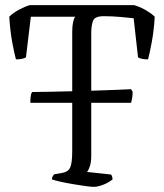

<svg xmlns="http://www.w3.org/2000/svg" viewBox="-20 -727 638 747"><path d="M98 -327Q98 -346 100 -356Q102 -366 105 -369Q132 -369 173.5 -370Q215 -371 261 -372V-604Q261 -626 264.5 -641.5Q268 -657 273 -662H100L81 -504Q77 -501 67 -498.5Q57 -496 42 -496Q36 -518 28 -560Q20 -602 16 -662Q31 -677 54.5 -689.5Q78 -702 96 -707H502Q526 -700 548 -687Q570 -674 582 -662Q579 -609 570.5 -563.5Q562 -518 556 -496Q541 -496 531 -498.5Q521 -501 517 -504L500 -656Q484 -658 449.5 -661Q415 -664 384 -664Q348 -664 341.5 -645Q335 -626 335 -599V-374Q390 -376 434 -377.5Q478 -379 490 -380L496 -370Q496 -355 494 -344.5Q492 -334 490 -327H335V-120Q335 -96 329.5 -80Q324 -64 319 -58L412 -48Q417 -42 418 -29Q402 -16 381 -8Q360 0 344 0Q335 0 313 -3Q291 -6 264.5 -10.5Q238 -15 215.5 -20Q193 -25 182 -29Q182 -36 185 -41Q188 -46 191 -49L216 -53Q245 -57 253 -75Q261 -93 261 -140V-327Z"/></svg>

Font: Texturina 72pt Light
Style: Regular
Weight: 300
Designer: Guillermo Torres Carreño
Foundry: Omnibus-Type
Version: Version 1.002; ttfautohint (v1.8.3)